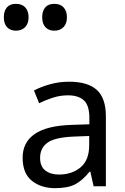

<svg xmlns="http://www.w3.org/2000/svg" viewBox="-72 -971 653 1001"><path d="M288 -545Q386 -545 433 -502Q480 -459 480 -365V0H416L399 -76H395Q360 -32 321.5 -11Q283 10 215 10Q142 10 94 -28.5Q46 -67 46 -149Q46 -229 109 -272.5Q172 -316 303 -320L394 -323V-355Q394 -422 365 -448Q336 -474 283 -474Q241 -474 203 -461.5Q165 -449 132 -433L105 -499Q140 -518 188 -531.5Q236 -545 288 -545ZM314 -259Q214 -255 175.5 -227Q137 -199 137 -148Q137 -103 164.5 -82Q192 -61 235 -61Q303 -61 348 -98.5Q393 -136 393 -214V-262ZM211 -811Q182 -811 165 -829Q148 -847 148 -881Q148 -914 164 -932.5Q180 -951 211 -951Q243 -951 260 -932Q277 -913 277 -881Q277 -848 259 -829.5Q241 -811 211 -811ZM11 -811Q-18 -811 -35 -829Q-52 -847 -52 -881Q-52 -914 -36 -932.5Q-20 -951 11 -951Q43 -951 60 -932Q77 -913 77 -881Q77 -848 59 -829.5Q41 -811 11 -811Z"/></svg>

Font: Noto Sans Tifinagh Air
Style: Regular
Weight: 400
Designer: JamraPatel
Foundry: JamraPatel LLC
Version: Version 2.006; ttfautohint (v1.8.4.7-5d5b)